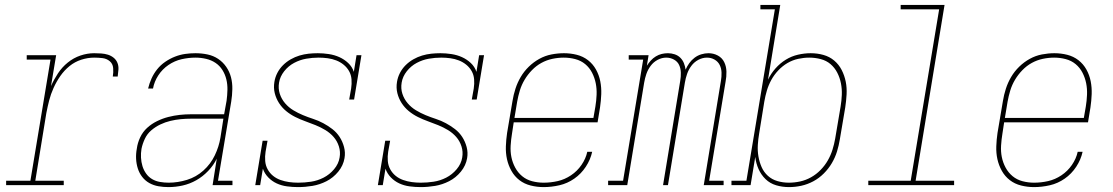

<svg xmlns="http://www.w3.org/2000/svg" viewBox="-20 -755 4540 783"><path d="M5 0V-18H104L186 -512H89V-530H209L188 -404Q200 -431 216.5 -456Q233 -481 256.5 -500Q280 -519 308 -528.5Q336 -538 364 -538Q378 -538 392.5 -537Q407 -536 420 -532Q433 -528 443.5 -519.5Q454 -511 459 -498.5Q464 -486 463 -471.5Q462 -457 460 -443H440Q443 -460 441.5 -477.5Q440 -495 427.5 -505.5Q415 -516 398 -518Q381 -520 364 -520Q338 -520 311.5 -511.5Q285 -503 263.5 -485.5Q242 -468 226 -445Q210 -422 198.5 -396.5Q187 -371 180.5 -345.5Q174 -320 169 -294L124 -18H240V0Z M667 8Q646 8 626 4.5Q606 1 589 -8.5Q572 -18 560 -33.5Q548 -49 542 -68Q536 -87 535 -107.5Q534 -128 538 -149Q541 -172 551.5 -194.5Q562 -217 580 -233.5Q598 -250 620.5 -261Q643 -272 666.5 -278Q690 -284 713 -286.5Q736 -289 759 -289H894L904 -344Q907 -366 907.5 -388.5Q908 -411 903 -431.5Q898 -452 887 -469.5Q876 -487 859 -498.5Q842 -510 820.5 -515Q799 -520 777 -520Q749 -520 720.5 -513.5Q692 -507 667 -490Q642 -473 625.5 -447.5Q609 -422 604 -394H584Q589 -415 598 -435Q607 -455 621 -472.5Q635 -490 654 -503Q673 -516 693.5 -524Q714 -532 735 -535Q756 -538 777 -538Q802 -538 826 -533Q850 -528 869.5 -515Q889 -502 902.5 -482.5Q916 -463 922 -440Q928 -417 927.5 -391.5Q927 -366 923 -341L869 -18H928V0H847L864 -108Q851 -81 829 -58Q807 -35 780.5 -20Q754 -5 725 1.5Q696 8 667 8ZM668 -10Q705 -10 742.5 -21.5Q780 -33 809.5 -59.5Q839 -86 856 -121.5Q873 -157 879 -194L891 -271H759Q738 -271 717 -269Q696 -267 675 -262Q654 -257 634 -247.5Q614 -238 597 -223.5Q580 -209 570.5 -188.5Q561 -168 557 -148Q554 -130 555 -112Q556 -94 561 -77.5Q566 -61 576 -47Q586 -33 600.5 -24.5Q615 -16 632.5 -13Q650 -10 668 -10Z M1195 8Q1173 8 1150.5 5Q1128 2 1108.5 -7Q1089 -16 1074 -31.5Q1059 -47 1052 -67L1041 0H1021L1051 -181H1071L1063 -136Q1060 -117 1061.5 -98.5Q1063 -80 1071.5 -64.5Q1080 -49 1093.5 -38Q1107 -27 1124 -21Q1141 -15 1159 -12.5Q1177 -10 1196 -10Q1222 -10 1248.5 -14Q1275 -18 1299.5 -30.5Q1324 -43 1342.5 -65Q1361 -87 1365 -113Q1369 -136 1362 -158Q1355 -180 1340.5 -196.5Q1326 -213 1307 -224.5Q1288 -236 1267 -244.5Q1246 -253 1225 -260.5Q1204 -268 1184 -278Q1164 -288 1147 -302Q1130 -316 1118 -334.5Q1106 -353 1100.5 -375Q1095 -397 1099 -421Q1102 -440 1111 -457.5Q1120 -475 1134 -489Q1148 -503 1165.5 -513Q1183 -523 1201.5 -528.5Q1220 -534 1238.5 -536Q1257 -538 1276 -538Q1298 -538 1321 -534.5Q1344 -531 1364 -522Q1384 -513 1400 -498Q1416 -483 1423 -462L1434 -530H1454L1424 -349H1404L1412 -394Q1415 -413 1413.5 -431.5Q1412 -450 1403.5 -465Q1395 -480 1381.5 -491Q1368 -502 1351.5 -508.5Q1335 -515 1316.5 -517.5Q1298 -520 1280 -520Q1280 -520 1280 -520Q1280 -520 1279 -520Q1254 -520 1228.5 -515.5Q1203 -511 1179.5 -498.5Q1156 -486 1139 -464.5Q1122 -443 1118 -418Q1114 -394 1121 -372.5Q1128 -351 1142.5 -334Q1157 -317 1176 -305.5Q1195 -294 1215.5 -285.5Q1236 -277 1257.5 -270Q1279 -263 1298.5 -252.5Q1318 -242 1335.5 -228.5Q1353 -215 1365 -196.5Q1377 -178 1383 -155.5Q1389 -133 1385 -110Q1380 -80 1359.5 -55Q1339 -30 1311.5 -16Q1284 -2 1254.5 3Q1225 8 1196 8Z M1695 8Q1673 8 1650.5 5Q1628 2 1608.5 -7Q1589 -16 1574 -31.5Q1559 -47 1552 -67L1541 0H1521L1551 -181H1571L1563 -136Q1560 -117 1561.5 -98.5Q1563 -80 1571.5 -64.5Q1580 -49 1593.5 -38Q1607 -27 1624 -21Q1641 -15 1659 -12.5Q1677 -10 1696 -10Q1722 -10 1748.5 -14Q1775 -18 1799.5 -30.5Q1824 -43 1842.5 -65Q1861 -87 1865 -113Q1869 -136 1862 -158Q1855 -180 1840.5 -196.5Q1826 -213 1807 -224.5Q1788 -236 1767 -244.5Q1746 -253 1725 -260.5Q1704 -268 1684 -278Q1664 -288 1647 -302Q1630 -316 1618 -334.5Q1606 -353 1600.5 -375Q1595 -397 1599 -421Q1602 -440 1611 -457.5Q1620 -475 1634 -489Q1648 -503 1665.5 -513Q1683 -523 1701.5 -528.5Q1720 -534 1738.5 -536Q1757 -538 1776 -538Q1798 -538 1821 -534.5Q1844 -531 1864 -522Q1884 -513 1900 -498Q1916 -483 1923 -462L1934 -530H1954L1924 -349H1904L1912 -394Q1915 -413 1913.5 -431.5Q1912 -450 1903.5 -465Q1895 -480 1881.5 -491Q1868 -502 1851.5 -508.5Q1835 -515 1816.5 -517.5Q1798 -520 1780 -520Q1780 -520 1780 -520Q1780 -520 1779 -520Q1754 -520 1728.5 -515.5Q1703 -511 1679.5 -498.5Q1656 -486 1639 -464.5Q1622 -443 1618 -418Q1614 -394 1621 -372.5Q1628 -351 1642.5 -334Q1657 -317 1676 -305.5Q1695 -294 1715.5 -285.5Q1736 -277 1757.5 -270Q1779 -263 1798.5 -252.5Q1818 -242 1835.5 -228.5Q1853 -215 1865 -196.5Q1877 -178 1883 -155.5Q1889 -133 1885 -110Q1880 -80 1859.5 -55Q1839 -30 1811.5 -16Q1784 -2 1754.5 3Q1725 8 1696 8Z M2197 8Q2170 8 2144 1.5Q2118 -5 2098 -20.5Q2078 -36 2065.5 -58.5Q2053 -81 2047.5 -106Q2042 -131 2043 -158.5Q2044 -186 2048 -213L2070 -343Q2074 -368 2082 -393Q2090 -418 2103.5 -441Q2117 -464 2136.5 -483Q2156 -502 2179.5 -515Q2203 -528 2229 -533Q2255 -538 2280 -538Q2307 -538 2332.5 -531.5Q2358 -525 2378 -509.5Q2398 -494 2410.5 -471.5Q2423 -449 2428 -423.5Q2433 -398 2432 -371Q2431 -344 2427 -317L2417 -256H2075L2068 -210Q2064 -186 2062.5 -161.5Q2061 -137 2065.5 -114.5Q2070 -92 2081 -71.5Q2092 -51 2109.5 -36.5Q2127 -22 2150 -16Q2173 -10 2197 -10Q2226 -10 2254.5 -16.5Q2283 -23 2308.5 -40Q2334 -57 2351.5 -82.5Q2369 -108 2375 -136H2395Q2388 -104 2369 -75Q2350 -46 2322 -26.5Q2294 -7 2261.5 0.5Q2229 8 2197 8ZM2400 -274 2408 -320Q2412 -344 2413 -368.5Q2414 -393 2409.5 -415.5Q2405 -438 2394.5 -458.5Q2384 -479 2366.5 -493.5Q2349 -508 2326 -514Q2303 -520 2279 -520Q2256 -520 2232.5 -515Q2209 -510 2188 -498.5Q2167 -487 2149.5 -469Q2132 -451 2119.5 -430Q2107 -409 2100 -386Q2093 -363 2089 -340L2078 -274Z M2460 0V-18H2521L2603 -512H2544V-530H2625L2618 -487Q2625 -498 2634 -508Q2643 -518 2654.5 -525Q2666 -532 2678.5 -535Q2691 -538 2704 -538Q2718 -538 2731.5 -533.5Q2745 -529 2754.5 -519.5Q2764 -510 2769 -497.5Q2774 -485 2776 -471Q2782 -485 2791 -497.5Q2800 -510 2812.5 -519.5Q2825 -529 2840 -533.5Q2855 -538 2869 -538Q2890 -538 2907.5 -528.5Q2925 -519 2933.5 -501.5Q2942 -484 2942.5 -463Q2943 -442 2939 -422L2872 -18H2931V0H2850L2920 -425Q2923 -442 2922.5 -459Q2922 -476 2915 -490Q2908 -504 2894 -512Q2880 -520 2863 -520Q2845 -520 2828 -511Q2811 -502 2799.5 -486.5Q2788 -471 2782 -453.5Q2776 -436 2773 -418L2704 0H2684L2754 -425Q2757 -442 2756.5 -459Q2756 -476 2749.5 -490Q2743 -504 2728.5 -512Q2714 -520 2697 -520Q2679 -520 2662 -511Q2645 -502 2633.5 -486.5Q2622 -471 2616 -453.5Q2610 -436 2607 -418L2538 0Z M3198 8Q3170 8 3145 0.5Q3120 -7 3102 -24.5Q3084 -42 3073.5 -65.5Q3063 -89 3060 -115L3041 0H2963V-18H3024L3140 -717H3081V-735H3162L3112 -430Q3124 -455 3142.5 -476Q3161 -497 3184.5 -511.5Q3208 -526 3234.5 -532Q3261 -538 3286 -538Q3313 -538 3338 -531Q3363 -524 3382 -508Q3401 -492 3412.5 -469.5Q3424 -447 3429 -422Q3434 -397 3432.5 -370Q3431 -343 3427 -317L3405 -187Q3401 -162 3393.5 -137.5Q3386 -113 3372.5 -90Q3359 -67 3339.5 -47.5Q3320 -28 3296.5 -15.5Q3273 -3 3248 2.5Q3223 8 3198 8ZM3197 -10Q3220 -10 3243 -15Q3266 -20 3287.5 -32Q3309 -44 3326.5 -62Q3344 -80 3356 -101Q3368 -122 3375 -144.5Q3382 -167 3386 -190L3408 -320Q3412 -344 3413 -368Q3414 -392 3409.5 -415Q3405 -438 3394.5 -458.5Q3384 -479 3367 -493.5Q3350 -508 3327 -514Q3304 -520 3280 -520Q3258 -520 3235 -515Q3212 -510 3191.5 -498Q3171 -486 3154 -468Q3137 -450 3125.5 -429Q3114 -408 3107.5 -386Q3101 -364 3097 -341L3076 -211Q3072 -188 3070.5 -164Q3069 -140 3073 -117Q3077 -94 3086 -73.5Q3095 -53 3111.5 -38Q3128 -23 3150.5 -16.5Q3173 -10 3197 -10Z M3521 0V-18H3694L3810 -717H3653V-735H3832L3714 -18H3871V0Z M4197 8Q4170 8 4144 1.5Q4118 -5 4098 -20.5Q4078 -36 4065.5 -58.5Q4053 -81 4047.5 -106Q4042 -131 4043 -158.5Q4044 -186 4048 -213L4070 -343Q4074 -368 4082 -393Q4090 -418 4103.5 -441Q4117 -464 4136.5 -483Q4156 -502 4179.5 -515Q4203 -528 4229 -533Q4255 -538 4280 -538Q4307 -538 4332.5 -531.5Q4358 -525 4378 -509.5Q4398 -494 4410.5 -471.5Q4423 -449 4428 -423.5Q4433 -398 4432 -371Q4431 -344 4427 -317L4417 -256H4075L4068 -210Q4064 -186 4062.5 -161.5Q4061 -137 4065.5 -114.5Q4070 -92 4081 -71.5Q4092 -51 4109.5 -36.5Q4127 -22 4150 -16Q4173 -10 4197 -10Q4226 -10 4254.5 -16.5Q4283 -23 4308.5 -40Q4334 -57 4351.5 -82.5Q4369 -108 4375 -136H4395Q4388 -104 4369 -75Q4350 -46 4322 -26.5Q4294 -7 4261.5 0.5Q4229 8 4197 8ZM4400 -274 4408 -320Q4412 -344 4413 -368.5Q4414 -393 4409.5 -415.5Q4405 -438 4394.5 -458.5Q4384 -479 4366.5 -493.5Q4349 -508 4326 -514Q4303 -520 4279 -520Q4256 -520 4232.5 -515Q4209 -510 4188 -498.5Q4167 -487 4149.5 -469Q4132 -451 4119.5 -430Q4107 -409 4100 -386Q4093 -363 4089 -340L4078 -274Z"/></svg>

Font: Iosevka Curly Slab ThObl
Style: Regular
Weight: 100
Italic angle: -9°
Monospace: yes
Designer: Belleve Invis
Foundry: Belleve Invis
Version: Version 11.0.0; ttfautohint (v1.8.3)